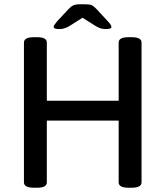

<svg xmlns="http://www.w3.org/2000/svg" viewBox="-20 -876 773 898"><path d="M92 -23V-677Q92 -702 138 -702H154Q199 -702 199 -677V-405H535V-677Q535 -702 581 -702H596Q642 -702 642 -677V-23Q642 2 596 2H581Q535 2 535 -23V-312H199V-23Q199 2 154 2H138Q92 2 92 -23ZM231 -750Q231 -754 234 -759Q237 -764 247 -776L300 -833Q312 -846 323 -851Q334 -856 356 -856H376Q399 -856 408.5 -852Q418 -848 432 -833L483 -778Q495 -765 498 -759.5Q501 -754 501 -750Q501 -740 474 -740Q450 -740 428 -754L366 -793L306 -755Q282 -740 258 -740Q231 -740 231 -750Z"/></svg>

Font: Asap-Medium
Style: Regular
Weight: 500
Designer: Pablo Cosgaya
Foundry: Omnibus-Type
Version: Version 2.000; ttfautohint (v1.8)